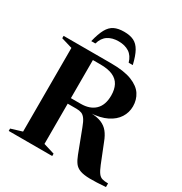

<svg xmlns="http://www.w3.org/2000/svg" viewBox="-209 -1075 1169 1233"><g transform="rotate(30 375.5 -458.5)"><path d="M343.5 -382Q411 -382 448.8 -418.5Q486.5 -455 486.5 -525.5Q486.5 -570.5 470.2 -601.5Q454 -632.5 418.8 -648.5Q383.5 -664.5 326 -664.5H144L170 -705H383Q479.5 -705 536.2 -682.5Q593 -660 617.8 -621.8Q642.5 -583.5 642.5 -535Q642.5 -489.5 618.2 -451.5Q594 -413.5 546 -389.8Q498 -366 426.5 -362V-363.5Q476.5 -362 508.2 -348.8Q540 -335.5 560.2 -310.2Q580.5 -285 595 -246L650.5 -107Q665 -71 677.8 -53.8Q690.5 -36.5 707.5 -31.8Q724.5 -27 751 -27V0Q678.5 5.5 633 4.8Q587.5 4 561 -5.8Q534.5 -15.5 519.5 -35.8Q504.5 -56 492 -89L428 -257Q415 -292.5 402.2 -310.5Q389.5 -328.5 373.8 -334.8Q358 -341 336 -341H166L139.5 -382ZM270.5 -705V-42.5L352.5 -17.5V0H30V-17.5L112 -42.5V-663L30 -687.5V-705ZM354.5 -851.5Q307.5 -851.5 275.8 -830.8Q244 -810 231 -764.5H200.5Q215.5 -826 234.5 -860.2Q253.5 -894.5 282.2 -908.5Q311 -922.5 354.5 -922.5Q398 -922.5 426.8 -908.5Q455.5 -894.5 474.8 -860.2Q494 -826 508.5 -764.5H478Q465 -810 433.2 -830.8Q401.5 -851.5 354.5 -851.5Z"/></g></svg>

Font: Newsreader 60pt SemiBold
Style: Regular
Weight: 600
Designer: Hugues Gentile
Foundry: Production Type
Version: Version 1.003